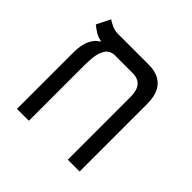

<svg xmlns="http://www.w3.org/2000/svg" viewBox="-159 -758 904 904"><g transform="rotate(45 293.0 -306.0)"><path d="M489.7 -452.1V0H411.1V-418.5Q411.1 -504.4 338.4 -504.4H215.8Q185.1 -501 171.4 -477.3Q157.7 -453.6 154.8 -422.9Q151.9 -392.1 151.9 -366.7V0H72.8V-376Q72.8 -426.8 88.1 -458.5Q103.5 -490.2 126 -501V-505.4Q103.5 -509.3 85.4 -521Q67.4 -532.7 54.2 -543.5L87.9 -611.8Q99.1 -604 118.4 -595Q137.7 -585.9 159.7 -585.9H363.3Q425.8 -585.9 457.8 -551.8Q489.7 -517.6 489.7 -452.1Z"/></g></svg>

Font: Cascadia Mono SemiLight
Style: Regular
Weight: 350
Monospace: yes
Designer: Aaron Bell
Foundry: Saja Typeworks
Version: Version 2404.023; ttfautohint (v1.8.4)